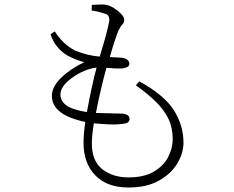

<svg xmlns="http://www.w3.org/2000/svg" viewBox="-20 -794 1040 855"><path d="M224 -654Q260 -597 314 -569Q371 -546 424 -542Q456 -645 466 -697Q471 -729 444 -734Q415 -744 388 -747L389 -772Q414 -774 438 -774Q468 -774 500.5 -749Q533 -724 533 -706Q533 -693 525 -685Q517 -677 508 -659Q492 -621 469 -540L522 -537Q539 -535 547.5 -527.5Q556 -520 556 -509Q556 -493 522 -489Q499 -488 454 -492Q430 -407 407 -291Q492 -289 525 -288Q557 -285 557 -264Q557 -254 548.5 -248.5Q540 -243 514 -241Q479 -237 398 -245Q389 -190 389 -155Q389 -77 435.5 -40.5Q482 -4 552 -4Q622 -4 665.5 -30Q709 -56 729 -95Q749 -134 749 -173Q749 -228 728 -269Q707 -310 670 -345Q633 -380 585 -414L600 -432Q711 -371 754 -303.5Q797 -236 797 -158Q797 -112 769.5 -66Q742 -20 687.5 10.5Q633 41 552 41Q457 41 404.5 -13Q352 -67 352 -158Q352 -199 360 -251Q211 -282 211 -367Q211 -408 252.5 -448Q294 -488 355 -517Q317 -527 278 -548Q224 -582 205 -642ZM367 -295Q388 -410 410 -493Q357 -487 303 -449Q249 -411 249 -373Q249 -359 257 -344Q265 -329 290.5 -316Q316 -303 367 -295Z"/></svg>

Font: Minh Nguyen ExtraLight
Style: Regular
Weight: 250
Designer: Ryoko NISHIZUKA 西塚涼子 (kana & ideographs); Frank Grießhammer (Latin, Greek & Cyrillic); Wenlong ZHANG 张文龙 (bopomofo); San
Foundry: Adobe
Version: Version 1.100;July 7, 2023;FontCreator 14.0.0.2814 64-bit